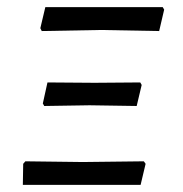

<svg xmlns="http://www.w3.org/2000/svg" viewBox="-20 -518 514 538"><path d="M93 -439 107 -498H436L440 -491L426 -431L261 -434L97 -431ZM100 -228 113 -287 245 -286 373 -287 377 -280 363 -221 231 -223 104 -221ZM45 -59 51 -66 212 -64 383 -66 388 -59 374 0H44Z"/></svg>

Font: Alegreya Sans SC
Style: Italic
Weight: 400
Italic angle: -7°
Designer: Juan Pablo del Peral
Foundry: Huerta Tipografica
Version: Version 2.008; ttfautohint (v1.6)